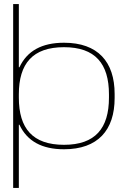

<svg xmlns="http://www.w3.org/2000/svg" viewBox="-20 -728 618 948"><path d="M546 -244V-264C546 -423 463 -517 296 -517C187 -517 114 -477 76 -396H73V-708H45V200H73V-112H76C114 -31 187 9 296 9C463 9 546 -85 546 -244ZM73 -246V-262C73 -414 141 -495 296 -495C450 -495 518 -414 518 -262V-246C518 -94 450 -13 296 -13C141 -13 73 -94 73 -246Z"/></svg>

Font: LT Wave Thin
Style: Regular
Weight: 100
Designer: Daniel Lyons
Version: Version 2.5 (Glyphs App)